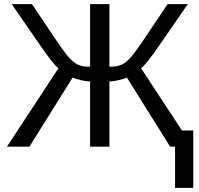

<svg xmlns="http://www.w3.org/2000/svg" viewBox="-20 -708 963 927"><path d="M415 -314.9Q397 -314.9 369.9 -321.3Q342.8 -327.6 330.6 -333.5L122.1 0H13.7L262.2 -378.4Q238.8 -395.5 174.8 -487.8L36.6 -688H134.3L234.4 -539.1Q288.6 -457.5 312 -431.4Q335.4 -405.3 356.9 -395.5Q378.4 -385.7 415 -385.7V-688H508.3V-385.7Q544.9 -385.7 566.9 -395.8Q588.9 -405.8 612.8 -432.9Q636.7 -460 689 -539.1L789.1 -688H886.7L748.5 -487.8Q684.6 -395.5 661.1 -378.4L858.4 -78.1H913.1V199.2H825.2V0H801.3L592.8 -333.5Q580.6 -327.6 554 -321.3Q527.3 -314.9 508.3 -314.9V0H415Z"/></svg>

Font: Liberation Sans
Style: Regular
Weight: 400
Designer: Steve Matteson
Foundry: Ascender Corporation
Version: Version 2.00.1